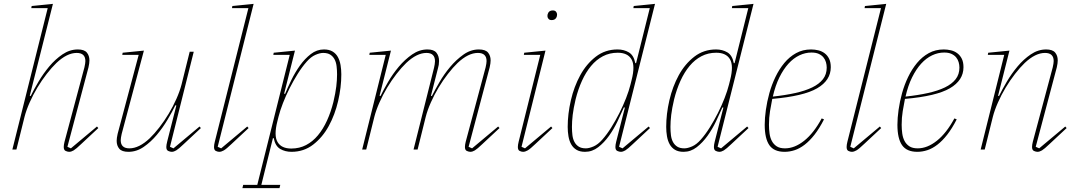

<svg xmlns="http://www.w3.org/2000/svg" viewBox="-20 -774 5574 994"><path d="M338 12Q330 12 320 7.5Q310 3 310 -13Q310 -24 314 -40L417 -425Q422 -447 422 -458Q422 -500 377 -500Q327 -500 272 -448Q248 -425 222 -391.5Q196 -358 173.5 -320.5Q151 -283 133.5 -243.5Q116 -204 107 -169L65 0H44L227 -732H142L144 -743L254 -754L134 -278L139 -277Q155 -310 179.5 -351.5Q204 -393 235 -430Q266 -467 303.5 -492.5Q341 -518 383 -518Q416 -518 429.5 -502Q443 -486 443 -461Q443 -447 438 -425L329 -14L347 -6L482 -119L489 -111L400 -28Q374 -3 361.5 4.5Q349 12 338 12Z M645 12Q611 12 597.5 -4Q584 -20 584 -45Q584 -59 589 -81L698 -490H613L615 -501L725 -512L610 -81Q605 -59 605 -48Q605 -6 650 -6Q700 -6 755 -58Q779 -81 805 -114.5Q831 -148 853.5 -185.5Q876 -223 893.5 -262.5Q911 -302 920 -337L962 -506H983L860 -14L878 -6L1013 -119L1020 -111L931 -28Q905 -3 892.5 4.5Q880 12 869 12Q861 12 851 7.5Q841 3 841 -13Q841 -23 846 -43L893 -228L888 -229Q872 -196 847.5 -154.5Q823 -113 792 -76Q761 -39 724 -13.5Q687 12 645 12Z M1115 12Q1107 12 1097.5 7.5Q1088 3 1088 -13Q1088 -24 1092 -40L1266 -732H1181L1183 -743L1293 -754L1107 -14L1125 -6L1260 -119L1267 -111L1178 -28Q1152 -3 1139 4.5Q1126 12 1115 12Z M1239 183H1312L1480 -490H1395L1397 -501L1507 -512L1451 -289L1456 -288Q1469 -320 1488.5 -360Q1508 -400 1533 -435Q1558 -470 1589 -494Q1620 -518 1657 -518Q1684 -518 1701.5 -507.5Q1719 -497 1729 -479Q1739 -461 1743 -437.5Q1747 -414 1747 -389Q1747 -322 1730.5 -251Q1714 -180 1682 -121.5Q1650 -63 1601.5 -25.5Q1553 12 1489 12Q1456 12 1430.5 -3Q1405 -18 1397 -59H1393L1333 183H1431L1427 200H1235ZM1488 -5Q1530 -5 1564.5 -23Q1599 -41 1626 -73.5Q1653 -106 1673 -150Q1693 -194 1706 -246Q1717 -293 1721 -326.5Q1725 -360 1725 -389Q1725 -411 1722.5 -431.5Q1720 -452 1712 -467Q1704 -482 1690 -491Q1676 -500 1653 -500Q1636 -500 1613 -490Q1590 -480 1568 -455Q1544 -428 1521.5 -392Q1499 -356 1479.5 -317.5Q1460 -279 1445 -240.5Q1430 -202 1422 -170L1416 -146Q1397 -72 1417 -38.5Q1437 -5 1488 -5Z M2415 12Q2407 12 2397 7.5Q2387 3 2387 -13Q2387 -24 2391 -40L2494 -425Q2499 -447 2499 -458Q2499 -500 2454 -500Q2404 -500 2349 -448Q2325 -425 2299 -391.5Q2273 -358 2250.5 -320.5Q2228 -283 2210.5 -243.5Q2193 -204 2184 -169L2142 0H2121L2227 -423Q2229 -433 2230.5 -441Q2232 -449 2232 -457Q2232 -500 2188 -500Q2138 -500 2083 -448Q2059 -425 2033 -391.5Q2007 -358 1984.5 -320.5Q1962 -283 1944.5 -243.5Q1927 -204 1918 -169L1876 0H1855L1977 -490H1892L1894 -501L2004 -512L1945 -278L1950 -277Q1965 -308 1989 -349.5Q2013 -391 2044.5 -428.5Q2076 -466 2113.5 -492Q2151 -518 2193 -518Q2226 -518 2239.5 -501Q2253 -484 2253 -458Q2253 -438 2247 -419L2211 -278L2216 -277Q2231 -307 2255 -348.5Q2279 -390 2310.5 -427.5Q2342 -465 2379.5 -491.5Q2417 -518 2459 -518Q2493 -518 2506.5 -502Q2520 -486 2520 -461Q2520 -447 2515 -425L2406 -14L2424 -6L2559 -119L2566 -111L2477 -28Q2451 -3 2438.5 4.5Q2426 12 2415 12Z M2688 12Q2680 12 2670.5 7.5Q2661 3 2661 -13Q2661 -24 2665 -40L2777 -490H2692L2694 -501L2804 -512L2680 -14L2698 -6L2833 -119L2840 -111L2751 -28Q2725 -3 2712 4.5Q2699 12 2688 12ZM2836 -670Q2825 -670 2819.5 -676.5Q2814 -683 2814 -691Q2814 -701 2819 -709Q2826 -720 2842 -720Q2853 -720 2858.5 -713.5Q2864 -707 2864 -699Q2864 -695 2863 -690.5Q2862 -686 2859 -681Q2852 -670 2836 -670Z M3009 12Q2982 12 2964.5 1.5Q2947 -9 2937 -27Q2927 -45 2923 -68.5Q2919 -92 2919 -117Q2919 -184 2935.5 -255Q2952 -326 2984 -384.5Q3016 -443 3064.5 -480.5Q3113 -518 3177 -518Q3210 -518 3235.5 -503Q3261 -488 3269 -447H3273L3344 -732H3259L3261 -743L3371 -754L3185 -14L3203 -6L3338 -119L3345 -111L3256 -28Q3230 -3 3217.5 4.5Q3205 12 3194 12Q3186 12 3176 7.5Q3166 3 3166 -13Q3166 -24 3170 -40L3215 -217L3210 -218Q3196 -186 3177 -146Q3158 -106 3133 -71Q3108 -36 3077 -12Q3046 12 3009 12ZM3013 -6Q3030 -6 3053 -16Q3076 -26 3098 -51Q3122 -78 3144.5 -114Q3167 -150 3186.5 -188.5Q3206 -227 3221 -265.5Q3236 -304 3244 -336L3250 -360Q3269 -434 3249 -467.5Q3229 -501 3178 -501Q3136 -501 3101.5 -483Q3067 -465 3040 -432.5Q3013 -400 2993 -356Q2973 -312 2960 -260Q2949 -213 2945 -179.5Q2941 -146 2941 -117Q2941 -94 2943.5 -74Q2946 -54 2954 -39Q2962 -24 2976 -15Q2990 -6 3013 -6Z M3519 12Q3492 12 3474.5 1.5Q3457 -9 3447 -27Q3437 -45 3433 -68.5Q3429 -92 3429 -117Q3429 -184 3445.5 -255Q3462 -326 3494 -384.5Q3526 -443 3574.5 -480.5Q3623 -518 3687 -518Q3720 -518 3745.5 -503Q3771 -488 3779 -447H3783L3854 -732H3769L3771 -743L3881 -754L3695 -14L3713 -6L3848 -119L3855 -111L3766 -28Q3740 -3 3727.5 4.5Q3715 12 3704 12Q3696 12 3686 7.5Q3676 3 3676 -13Q3676 -24 3680 -40L3725 -217L3720 -218Q3706 -186 3687 -146Q3668 -106 3643 -71Q3618 -36 3587 -12Q3556 12 3519 12ZM3523 -6Q3540 -6 3563 -16Q3586 -26 3608 -51Q3632 -78 3654.5 -114Q3677 -150 3696.5 -188.5Q3716 -227 3731 -265.5Q3746 -304 3754 -336L3760 -360Q3779 -434 3759 -467.5Q3739 -501 3688 -501Q3646 -501 3611.5 -483Q3577 -465 3550 -432.5Q3523 -400 3503 -356Q3483 -312 3470 -260Q3459 -213 3455 -179.5Q3451 -146 3451 -117Q3451 -94 3453.5 -74Q3456 -54 3464 -39Q3472 -24 3486 -15Q3500 -6 3523 -6Z M4042 12Q3987 12 3963 -22.5Q3939 -57 3939 -128Q3939 -163 3945 -205.5Q3951 -248 3963 -291.5Q3975 -335 3994.5 -375.5Q4014 -416 4040.5 -448Q4067 -480 4101.5 -499Q4136 -518 4179 -518Q4198 -518 4216.5 -513.5Q4235 -509 4249.5 -498Q4264 -487 4272.5 -469.5Q4281 -452 4281 -426Q4281 -358 4210.5 -317Q4140 -276 3978 -262Q3972 -232 3966.5 -198.5Q3961 -165 3961 -128Q3961 -105 3964 -83Q3967 -61 3976 -44Q3985 -27 4001 -16.5Q4017 -6 4044 -6Q4094 -6 4143.5 -45.5Q4193 -85 4234 -161L4246 -156Q4222 -109 4197 -77Q4172 -45 4146 -25Q4120 -5 4094 3.5Q4068 12 4042 12ZM3981 -274Q4046 -281 4097.5 -292.5Q4149 -304 4185 -321.5Q4221 -339 4240.5 -364Q4260 -389 4260 -424Q4260 -438 4256 -452Q4252 -466 4243 -477Q4234 -488 4219 -495Q4204 -502 4181 -502Q4149 -502 4118.5 -487.5Q4088 -473 4062 -444.5Q4036 -416 4015 -373.5Q3994 -331 3981 -274Z M4390 12Q4382 12 4372.5 7.5Q4363 3 4363 -13Q4363 -24 4367 -40L4541 -732H4456L4458 -743L4568 -754L4382 -14L4400 -6L4535 -119L4542 -111L4453 -28Q4427 -3 4414 4.5Q4401 12 4390 12Z M4729 12Q4674 12 4650 -22.5Q4626 -57 4626 -128Q4626 -163 4632 -205.5Q4638 -248 4650 -291.5Q4662 -335 4681.5 -375.5Q4701 -416 4727.5 -448Q4754 -480 4788.5 -499Q4823 -518 4866 -518Q4885 -518 4903.5 -513.5Q4922 -509 4936.5 -498Q4951 -487 4959.5 -469.5Q4968 -452 4968 -426Q4968 -358 4897.5 -317Q4827 -276 4665 -262Q4659 -232 4653.5 -198.5Q4648 -165 4648 -128Q4648 -105 4651 -83Q4654 -61 4663 -44Q4672 -27 4688 -16.5Q4704 -6 4731 -6Q4781 -6 4830.5 -45.5Q4880 -85 4921 -161L4933 -156Q4909 -109 4884 -77Q4859 -45 4833 -25Q4807 -5 4781 3.5Q4755 12 4729 12ZM4668 -274Q4733 -281 4784.5 -292.5Q4836 -304 4872 -321.5Q4908 -339 4927.5 -364Q4947 -389 4947 -424Q4947 -438 4943 -452Q4939 -466 4930 -477Q4921 -488 4906 -495Q4891 -502 4868 -502Q4836 -502 4805.5 -487.5Q4775 -473 4749 -444.5Q4723 -416 4702 -373.5Q4681 -331 4668 -274Z M5351 12Q5343 12 5333 7.5Q5323 3 5323 -13Q5323 -24 5327 -40L5430 -425Q5435 -447 5435 -458Q5435 -500 5390 -500Q5340 -500 5285 -448Q5261 -425 5235 -391.5Q5209 -358 5186.5 -320.5Q5164 -283 5146.5 -243.5Q5129 -204 5120 -169L5078 0H5057L5179 -490H5094L5096 -501L5206 -512L5147 -278L5152 -277Q5168 -310 5192.5 -351.5Q5217 -393 5248 -430Q5279 -467 5316.5 -492.5Q5354 -518 5396 -518Q5429 -518 5442.5 -502Q5456 -486 5456 -461Q5456 -447 5451 -425L5342 -14L5360 -6L5495 -119L5502 -111L5413 -28Q5387 -3 5374.5 4.5Q5362 12 5351 12Z"/></svg>

Font: IBM Plex Serif Thin
Style: Italic
Weight: 100
Italic angle: -14°
Designer: Mike Abbink, Paul van der Laan, Pieter van Rosmalen
Foundry: Bold Monday
Version: Version 3.001